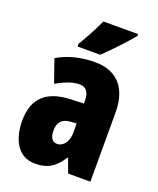

<svg xmlns="http://www.w3.org/2000/svg" viewBox="-143 -853 781 949"><g transform="rotate(20 247.0 -378.0)"><path d="M417 -756V-766H235C214 -722 189 -673 157 -620V-606H276C326 -653 389 -722 417 -756ZM266 -563C190 -563 123 -545 69 -513L111 -393C160 -421 198 -434 230 -434C266 -434 283 -411 283 -366V-352L211 -349C90 -344 25 -287 25 -169C25 -79 61 10 156 10C225 10 262 -17 298 -73H301L328 0H445V-363C445 -498 376 -563 266 -563ZM253 -245 283 -247V-198C283 -151 258 -119 226 -119C200 -119 187 -138 187 -176C187 -220 209 -243 253 -245Z"/></g></svg>

Font: Noto Sans Gujarati ExtraCondensed Black
Style: Regular
Weight: 900
Width: 2
Designer: Jelle Bosma - Monotype Design Team, Universal Thirst
Foundry: Monotype Imaging Inc.
Version: Version 2.106